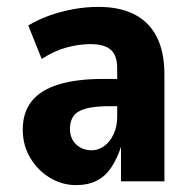

<svg xmlns="http://www.w3.org/2000/svg" viewBox="-20 -526 556 557"><path d="M200 11Q160 11 124.5 -10.5Q89 -32 67.5 -68.5Q46 -105 46 -150Q46 -200 72 -232.5Q98 -265 150 -281Q202 -297 279 -297H335V-218H300Q268 -218 246 -214.5Q224 -211 210 -203.5Q196 -196 189.5 -183Q183 -170 183 -152Q183 -124 201 -107Q219 -90 246 -90Q265 -90 282 -102Q299 -114 309.5 -136.5Q320 -159 320 -188V-327Q320 -366 301 -382Q282 -398 242 -398Q210 -398 174 -388.5Q138 -379 101 -355L62 -452Q92 -470 125 -481.5Q158 -493 193.5 -499.5Q229 -506 266 -506Q327 -506 369.5 -484.5Q412 -463 434.5 -419.5Q457 -376 457 -309V0H331V-100Q320 -66 303 -40.5Q286 -15 261 -2Q236 11 200 11Z"/></svg>

Font: Nunito Sans 10pt Condensed ExtraBold
Style: Regular
Weight: 800
Width: 3
Designer: Vernon Adams
Foundry: Vernon Adams
Version: Version 3.101;gftools[0.9.27]